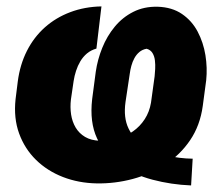

<svg xmlns="http://www.w3.org/2000/svg" viewBox="-20 -559 687 596"><path d="M578.1 -66.4 573.2 16.6Q511.7 14.2 453.4 -1.2Q395 -16.6 349.9 -48.1Q304.7 -79.6 281.2 -129.6Q257.8 -179.7 266.1 -251.5L277.3 -336.4Q282.7 -374 297.4 -410.4Q312 -446.8 336.2 -476.1Q360.4 -505.4 393.8 -522.2Q427.2 -539.1 469.7 -538.1Q514.2 -536.6 544.9 -515.6Q575.7 -494.6 593.5 -460.9Q611.3 -427.2 617.7 -387.7Q624 -348.1 620.1 -310.1L609.4 -230Q601.1 -169.4 570.3 -124Q539.6 -78.6 493.2 -48.3Q446.8 -18.1 391.8 -3.4Q336.9 11.2 280.3 10.3Q224.1 9.3 175.5 -9.5Q127 -28.3 91.8 -62.7Q56.6 -97.2 39.3 -144.8Q22 -192.4 28.3 -251L35.2 -306.2Q42 -358.4 63.5 -400.9Q85 -443.4 119.1 -473.9Q153.3 -504.4 198 -521.2Q242.7 -538.1 294.9 -539.1L279.3 -408.2Q262.2 -403.3 250 -393.1Q237.8 -382.8 229.5 -368.9Q221.2 -355 216.1 -339.1Q210.9 -323.2 208.5 -307.1L200.2 -250.5Q197.3 -226.1 200.7 -203.6Q204.1 -181.2 214.8 -163.1Q225.6 -145 244.1 -134Q262.7 -123 289.6 -122.1Q317.9 -120.6 344.2 -128.2Q370.6 -135.7 392.6 -151.1Q414.6 -166.5 429.2 -189Q443.8 -211.4 448.7 -240.2L460 -322.3Q460.9 -332 461.7 -345Q462.4 -357.9 460.9 -371.1Q459.5 -384.3 453.4 -394.3Q447.3 -404.3 435.1 -407.7Q421.9 -405.3 412.6 -397.5Q403.3 -389.6 397.2 -378.4Q391.1 -367.2 387.7 -354.5Q384.3 -341.8 382.8 -330.1L369.6 -242.2Q362.8 -193.8 378.9 -160.4Q395 -127 426.3 -106.4Q457.5 -85.9 497.3 -76.4Q537.1 -66.9 578.1 -66.4Z"/></svg>

Font: Roboto Black
Style: Italic
Weight: 900
Italic angle: -12°
Designer: Christian Robertson
Foundry: Google
Version: Version 3.0; 2020